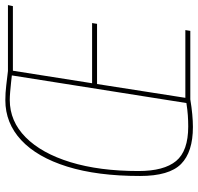

<svg xmlns="http://www.w3.org/2000/svg" viewBox="-32 -718 760 737"><g transform="rotate(-90 348.5 -350.0)"><path d="M598 0H335Q305 5 278 7.5Q251 10 229 10Q133 10 87 -35.5Q41 -81 41 -193Q41 -357 77 -472.5Q113 -588 178.5 -649Q244 -710 332 -710Q360 -710 389 -706.5Q418 -703 444 -700H697L693 -681H445L397 -377H628L625 -358H394L341 -19H601ZM321 -15 427 -685Q418 -686 400 -688Q382 -690 363.5 -691.5Q345 -693 333 -693Q251 -693 189.5 -632Q128 -571 94 -460Q60 -349 60 -199Q60 -101 98.5 -54.5Q137 -8 231 -8Q253 -8 274 -9.5Q295 -11 321 -15Z"/></g></svg>

Font: Georama SemiCondensed Thin
Style: Italic
Weight: 100
Width: 4
Italic angle: -9°
Designer: Jean-Baptiste Levee
Foundry: Production Type
Version: Version 1.000